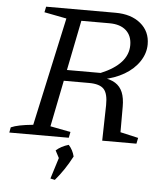

<svg xmlns="http://www.w3.org/2000/svg" viewBox="-58 -707 843 978"><g transform="rotate(5 363.0 -217.5)"><path d="M7 0 12 -27Q30 -35 57 -40.5Q84 -46 125 -50L246 -604L132 -626L138 -655H493Q573 -655 621.5 -615Q670 -575 670 -509Q670 -463 642.5 -421.5Q615 -380 566.5 -351.5Q518 -323 454 -311L453 -321Q496 -316 521.5 -300Q547 -284 559 -255Q571 -226 571 -181V-51L663 -30L657 0H482L486 -182Q487 -241 465.5 -264Q444 -287 390 -287H224L235 -343H444Q582 -400 582 -497Q582 -545 552 -572Q522 -599 467 -599H323L213 -50L317 -30L311 0ZM236 215 272 100 344 93Q307 164 259 220ZM281 129 250 70Q276 47 314 36Q336 60 344 93Z"/></g></svg>

Font: Piazzolla Thin
Style: Italic
Weight: 400
Italic angle: -11.3°
Version: Version 2.005